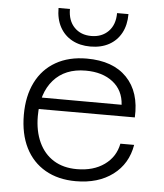

<svg xmlns="http://www.w3.org/2000/svg" viewBox="-55 -828 760 889"><g transform="rotate(5 325.0 -384.0)"><path d="M330 12Q248 12 188 -22.5Q128 -57 96 -121Q64 -185 64 -274Q64 -361 96 -425Q128 -489 188.5 -523.5Q249 -558 332 -558Q454 -558 518.5 -491Q583 -424 577 -306H115L116 -360L511 -359Q507 -426 458.5 -464Q410 -502 332 -502Q236 -502 182.5 -441Q129 -380 129 -273Q129 -204 153 -152Q177 -100 222 -72Q267 -44 330 -44Q407 -44 458 -80.5Q509 -117 521 -179H585Q570 -90 502 -39Q434 12 330 12ZM343 -615Q294 -615 257.5 -635Q221 -655 201 -692Q181 -729 181 -780H234Q234 -726 264 -695Q294 -664 343 -664Q392 -664 422.5 -695Q453 -726 453 -780H506Q506 -729 486 -692Q466 -655 429.5 -635Q393 -615 343 -615Z"/></g></svg>

Font: Azeret Mono ExtraLight
Style: Regular
Weight: 250
Designer: Martin Vácha
Foundry: Displaay
Version: Version 1.002